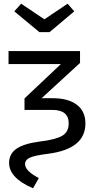

<svg xmlns="http://www.w3.org/2000/svg" viewBox="-20 -801 507 1034"><path d="M344 -781 380 -740 247 -628H192L57 -740L94 -781L219 -697ZM158 213Q29 158 29 76Q29 27 69.5 -0.5Q110 -28 196 -39Q279 -49 314.5 -69.5Q350 -90 350 -137Q350 -209 262 -209H112V-271L308 -456H26V-526H411V-462L204 -272H266Q347 -272 393.5 -237Q440 -202 440 -136Q440 1 240 27Q167 36 141 48Q115 60 115 83Q115 119 189 158Z"/></svg>

Font: FiraGO Book
Style: Regular
Weight: 350
Designer: bBox Type
Foundry: bBox Type GmbH
Version: Version 1.001;PS 001.001;hotconv 1.0.88;makeotf.lib2.5.64775